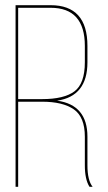

<svg xmlns="http://www.w3.org/2000/svg" viewBox="-20 -720 417 740"><path d="M40 -700H175Q317 -700 317 -543V-480Q317 -349 200 -332Q317 -316 317 -193V-83Q317 -25 337 0H325Q307 -28 307 -83V-193Q307 -269 264.5 -298.5Q222 -328 142 -328H50V0H40ZM50 -338H142Q227 -338 267 -368Q307 -398 307 -480V-543Q307 -690 175 -690H50Z"/></svg>

Font: Bebas Neue Thin
Style: Regular
Weight: 200
Designer: Ryoichi Tsunekawa
Foundry: Ryoichi Tsunekawa
Version: Version 1.003;PS 001.003;hotconv 1.0.70;makeotf.lib2.5.58329